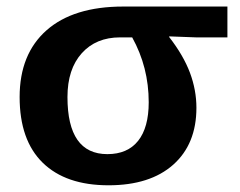

<svg xmlns="http://www.w3.org/2000/svg" viewBox="-20 -548 724 578"><path d="M571.3 -223.6Q571.3 -114.3 501.5 -52.2Q431.6 9.8 306.6 9.8Q178.2 9.8 108.6 -58.1Q39.1 -126 39.1 -255.9Q39.1 -385.3 120.1 -456.8Q201.2 -528.3 351.1 -528.3H664.6V-435.5H569.3L489.3 -438.5V-436.5Q532.2 -381.3 551.8 -329.1Q571.3 -276.9 571.3 -223.6ZM427.7 -240.2Q427.7 -345.7 377.9 -435.5H341.8Q269 -435.5 226.1 -387.7Q183.1 -339.8 183.1 -255.9Q183.1 -84 303.2 -84Q363.8 -84 395.8 -124Q427.7 -164.1 427.7 -240.2Z"/></svg>

Font: Arial
Style: Bold
Weight: 700
Designer: Steve Matteson
Foundry: Ascender Corporation
Version: Version 2.00.3